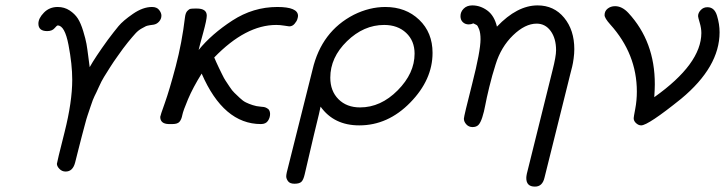

<svg xmlns="http://www.w3.org/2000/svg" viewBox="-20 -462 2700 715"><path d="M123 -374Q123 -394 143.6 -415Q164.1 -436 194.8 -436Q219.7 -436 239.3 -423.1Q258.8 -410.2 269.8 -393.1Q280.8 -376 289.8 -346.4Q298.8 -316.9 302 -298.8Q305.2 -280.8 309.1 -249.3Q313 -217.8 314 -211.9Q334 -248 381.8 -314Q404.8 -344.7 421.4 -364.7Q438 -384.8 475.1 -410.4Q512.2 -436 545.9 -436Q564 -436 572.5 -425Q581.1 -414.1 581.1 -403.8Q581.1 -391.6 572.5 -381.8Q564 -372.1 551.8 -370.1Q549.8 -370.1 538.3 -368.2Q526.9 -366.2 523.4 -364.5Q520 -362.8 507.6 -356Q495.1 -349.1 484.6 -337.6Q474.1 -326.2 456.5 -304.7Q439 -283.2 418 -252.9Q402.8 -231.9 389.9 -211.4Q377 -190.9 367.4 -175.5Q357.9 -160.2 347.9 -137.7Q337.9 -115.2 332 -104Q326.2 -92.8 317.6 -66.4Q309.1 -40 306.2 -32.5Q303.2 -24.9 294.7 7.6Q286.1 40 284.2 47.1Q282.2 54.2 272.2 94Q262.2 133.8 259.8 143.1Q251 177.2 224.1 176.8Q210.9 176.8 201.4 167Q191.9 157.2 191.9 147.9Q191.9 143.1 220.5 30Q249 -83 249 -165Q249 -222.2 235.1 -294.7Q221.2 -367.2 194.8 -367.2Q191.9 -367.2 182.9 -356.7Q173.8 -346.2 155.8 -346.2Q123 -346.2 123 -374Z M576.7 -26.9Q576.7 -30.8 593.8 -78.4Q610.8 -126 634.3 -214.6Q657.7 -303.2 668.9 -397.9Q670.9 -414.1 677.5 -421.1Q684.1 -428.2 689.9 -429.2Q695.8 -430.2 709 -430.2H712.9Q750 -430.2 750 -403.8Q750 -388.7 736.6 -339.8Q723.1 -291 719.7 -275.9Q767.6 -335 845.2 -385.5Q922.9 -436 1012.7 -436Q1089.8 -436 1089.8 -402.8Q1089.8 -398.9 1087.4 -390.9Q1085 -382.8 1076.9 -373.3Q1068.8 -363.8 1057.1 -363.8Q1054.2 -363.8 1038.6 -366.5Q1022.9 -369.1 1008.8 -369.1Q895 -369.1 777.8 -248Q777.8 -247.1 785.4 -230.5Q793 -213.9 795.4 -209Q797.9 -204.1 806.4 -186.5Q814.9 -168.9 819.8 -161.9Q824.7 -154.8 834.7 -139.4Q844.7 -124 852.8 -116.5Q860.8 -108.9 872.8 -97.4Q884.8 -85.9 895.8 -80.6Q906.7 -75.2 920.9 -70.6Q935.1 -65.9 949.7 -64.9Q950.7 -64.9 953.4 -64.5Q956.1 -64 958 -64Q960 -64 962.9 -63.5Q965.8 -63 968.3 -62Q970.7 -61 973.4 -59.6Q976.1 -58.1 978.5 -56.2Q981 -54.2 982.4 -51.5Q983.9 -48.8 984.9 -45.4Q985.8 -42 985.8 -38.1Q985.8 -23.9 977.8 -12Q969.7 0 951.7 0Q812.5 0 731 -188Q698.7 -136.2 680.4 -93Q662.1 -49.8 658.9 -33.4Q655.8 -17.1 648.4 -8.5Q641.1 0 622.1 0H607.9Q576.7 -1 576.7 -26.9Z M1045.9 194.8Q1045.9 189.9 1047.9 180.2L1144 -203.1Q1177.2 -345.2 1297.9 -407.2Q1356 -436 1415 -436Q1491.2 -436 1541 -388.4Q1590.8 -340.8 1590.8 -265.1Q1590.8 -165 1507.8 -80.1Q1424.8 4.9 1317.9 4.9Q1223.6 4.9 1173.8 -64.9Q1171.9 -53.7 1167.7 -36.9Q1163.6 -20 1148.7 41.5Q1133.8 103 1114.7 187Q1109.9 208 1102.3 215.1Q1094.7 222.2 1076.7 222.2Q1059.6 222.2 1052.7 212.9Q1045.9 203.6 1045.9 194.8ZM1210 -172.9Q1210 -123 1240.5 -92.5Q1271 -62 1320.8 -62Q1397.9 -62 1460.9 -125.5Q1523.9 -189 1523.9 -262.2Q1523.9 -310.1 1492.4 -339.6Q1460.9 -369.1 1410.6 -369.1Q1334.5 -369.1 1272.2 -308.6Q1210 -248 1210 -172.9Z M1694.8 -401.9Q1694.8 -418 1706.8 -429.9Q1718.8 -441.9 1738.8 -441.9Q1768.6 -441.9 1794.7 -422.9Q1820.8 -403.8 1830.6 -362.8Q1905.8 -441.9 1981.9 -441.9Q2043 -441.9 2080.8 -396Q2118.7 -350.1 2118.7 -278.8Q2118.7 -262.7 2116.2 -244.4Q2113.8 -226.1 2110.8 -214.1Q2107.9 -202.1 2102.8 -182.6Q2097.7 -163.1 2095.7 -153.8L2007.8 199.2Q2000 233.4 1971.7 232.9Q1939.5 232.9 1939.9 200.2Q1939.9 195.3 1941.9 185.1L2037.6 -200.2Q2050.8 -252 2050.8 -274.9Q2050.8 -318.8 2030.8 -346.4Q2010.7 -374 1978.5 -374Q1935.5 -374 1890.6 -330.6Q1845.7 -287.1 1825.7 -222.2Q1812.5 -181.2 1802 -137.7Q1791.5 -94.2 1787.1 -70.1Q1782.7 -45.9 1776.1 -25.4Q1769.5 -4.9 1761.7 3.2Q1753.9 11.2 1739.7 11.2Q1725.6 11.2 1716.6 1.2Q1707.5 -8.8 1707.5 -20Q1707.5 -28.8 1738.5 -150.4Q1769.5 -272 1769.5 -315.9Q1769.5 -338.9 1764.2 -353Q1758.8 -367.2 1754.6 -369.1Q1750.5 -371.1 1742.7 -375Q1734.9 -371.1 1725.6 -371.1Q1712.4 -371.1 1703.6 -379.4Q1694.8 -387.7 1694.8 -401.9Z M2231.4 -405.8Q2231.4 -420.9 2242.9 -429.9Q2254.4 -439 2270.5 -439Q2296.4 -439 2319.8 -414.1Q2418.9 -307.1 2418.5 -147.9Q2418.5 -131.8 2416.5 -100.1Q2591.3 -224.1 2591.8 -338.9Q2591.8 -356.9 2585.7 -377.4Q2579.6 -397.9 2579.6 -401.9Q2579.6 -414.1 2589.6 -424.6Q2599.6 -435.1 2613.8 -435.1H2614.7Q2640.6 -435.1 2650.1 -403.6Q2659.7 -372.1 2659.7 -341.8Q2659.7 -212.9 2516.6 -94.2Q2393.6 4.9 2367.7 4.9Q2357.9 4.9 2348.9 -3.2Q2339.8 -11.2 2339.8 -22Q2339.8 -25.9 2345.7 -56.9Q2351.6 -87.9 2351.6 -121.1Q2351.6 -261.2 2252.4 -371.1Q2231.4 -394.5 2231.4 -405.8Z"/></svg>

Font: CMU Typewriter Text
Style: Italic
Weight: 500
Italic angle: -14.04°
Version: Version 0.7.0